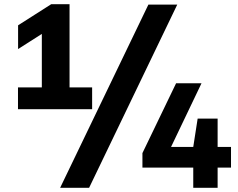

<svg xmlns="http://www.w3.org/2000/svg" viewBox="-20 -830 1136 918"><path d="M180 -323.5V-739L225 -696.5L66.5 -595.5V-709L225 -810H312.5V-323.5ZM66 -308V-412H420.5V-308ZM267.5 68 689.5 -808H827.5L406 68ZM661 -28.5V-98L822 -432H943.5L783.5 -97.5L774 -127.5H1084.5V-28.5ZM904 68V-127.5L925 -263H1020.5V68Z"/></svg>

Font: Encode Sans SC SemiExpanded
Style: Bold
Weight: 700
Width: 6
Designer: Multiple Designers
Foundry: Impallari Type
Version: Version 3.002